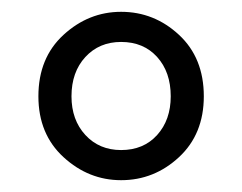

<svg xmlns="http://www.w3.org/2000/svg" viewBox="-20 -785 410 325"><path d="M185 -480Q130 -480 87.5 -519Q45 -558 45 -622Q45 -687 87.5 -726Q130 -765 185 -765Q241 -765 283 -726Q325 -687 325 -622Q325 -558 283 -519Q241 -480 185 -480ZM185 -531Q223 -531 246 -556.5Q269 -582 269 -622Q269 -663 246 -688.5Q223 -714 185 -714Q148 -714 124.5 -688.5Q101 -663 101 -622Q101 -582 124.5 -556.5Q148 -531 185 -531Z"/></svg>

Font: Noto Sans CJK KR Regular (TTF)
Style: Regular
Weight: 400
Designer: Ryoko NISHIZUKA 西塚涼子 (kana & ideographs); Paul D. Hunt (Latin, Greek & Cyrillic); Wenlong ZHANG 张文龙 (bopomofo); Sandoll 
Foundry: Adobe Systems Incorporated
Version: Version 1.004;PS 1.004;hotconv 1.0.82;makeotf.lib2.5.63406